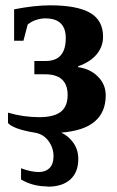

<svg xmlns="http://www.w3.org/2000/svg" viewBox="-20 -491 441 721"><path d="M159 210 157 209Q103 209 59 183V141Q98 155 125 155Q151 155 166 140Q181 125 181 96Q181 63 161 37Q142 12 110 7Q31 -6 10 -29V-68Q67 -51 128 -51Q182 -51 208 -71Q234 -91 234 -134Q234 -214 145 -212H109V-262H152Q227 -262 227 -348Q227 -422 150 -422Q133 -422 115 -416Q99 -411 84 -399L68 -338H33V-456Q110 -471 168 -471Q269 -471 318 -443Q367 -415 367 -353Q367 -316 343 -287Q319 -258 273 -242V-239Q320 -232 348 -203Q377 -174 377 -133Q377 -70 336 -35Q296 0 210 7Q238 20 256 46Q274 72 274 106Q274 156 244 183Q214 210 159 210Z"/></svg>

Font: Libra Serif Modern
Style: Bold
Weight: 700
Designer: Stefan Peev, Context Ltd
Foundry: Ascender Corporation
Version: Version 1.000